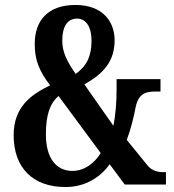

<svg xmlns="http://www.w3.org/2000/svg" viewBox="-20 -744 700 774"><path d="M244 10C326 10 387 -32 422 -82L483 0H649V-50H641C617 -50 592 -55 574 -78L491 -180C508 -225 519 -271 527 -313C540 -374 576 -375 613 -375H627V-425H450V-382C450 -335 446 -279 437 -237L320 -404C401 -449 442 -500 442 -582C442 -656 395 -724 284 -724C174 -724 120 -662 120 -567C120 -503 137 -459 182 -400C108 -364 35 -315 35 -199C35 -67 113 10 244 10ZM285 -446C251 -495 231 -533 231 -580C231 -636 251 -669 291 -669C328 -669 349 -633 349 -581C349 -518 330 -478 285 -446ZM272 -55C207 -55 165 -106 165 -202C165 -278 180 -326 216 -357L386 -127C362 -88 322 -55 272 -55Z"/></svg>

Font: Noto Serif Devanagari ExtraCondensed
Style: Bold
Weight: 700
Width: 2
Designer: Universal Thirst, Indian Type Foundry and the Monotype Design Team
Foundry: Monotype Imaging Inc.
Version: Version 2.004